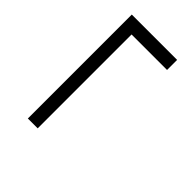

<svg xmlns="http://www.w3.org/2000/svg" viewBox="-16 -603 593 593"><g transform="rotate(-45 280.0 -307.0)"><path d="M492 -208V-363H82V-406H536V-208Z"/></g></svg>

Font: Baskervville Medium
Style: Italic
Weight: 500
Italic angle: -18°
Version: Version 1.100